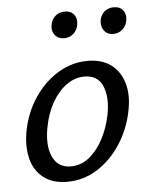

<svg xmlns="http://www.w3.org/2000/svg" viewBox="-48 -652 550 702"><g transform="rotate(-5 227.0 -301.5)"><path d="M171 9Q117 9 83.5 -17.5Q50 -44 39 -89.5Q28 -135 39 -192Q52 -257 87.5 -310Q123 -363 174 -394Q225 -425 283 -425Q336 -425 369.5 -399.5Q403 -374 415.5 -329Q428 -284 415 -225Q402 -162 367 -108.5Q332 -55 281.5 -23Q231 9 171 9ZM189 -46Q227 -46 257 -70.5Q287 -95 308 -135Q329 -175 338 -220Q351 -284 333.5 -326.5Q316 -369 266 -369Q232 -369 201.5 -347.5Q171 -326 148.5 -287.5Q126 -249 116 -197Q103 -129 122.5 -87.5Q142 -46 189 -46ZM206 -515Q183 -515 171 -531Q159 -547 164 -570Q168 -589 182 -600.5Q196 -612 216 -612Q238 -612 249.5 -597Q261 -582 257 -560Q254 -541 240 -528Q226 -515 206 -515ZM386 -515Q363 -515 351.5 -531.5Q340 -548 344 -570Q348 -589 361.5 -600.5Q375 -612 396 -612Q418 -612 429.5 -597Q441 -582 437 -560Q434 -541 420 -528Q406 -515 386 -515Z"/></g></svg>

Font: Ysabeau Office Medium
Style: Italic
Weight: 500
Italic angle: -12°
Designer: Christian Thalmann (Catharsis Fonts)
Version: Version 2.001;gftools[0.9.30]; featfreeze: tnum,lnum,ss02